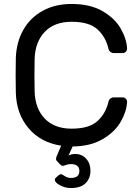

<svg xmlns="http://www.w3.org/2000/svg" viewBox="-20 -730 707 970"><path d="M342 -80Q430 -80 472 -118Q514 -156 528 -216Q530 -226 537.5 -232Q545 -238 554 -238H600Q609 -238 615.5 -231.5Q622 -225 622 -216Q620 -168 590.5 -116Q561 -64 499.5 -27.5Q438 9 347 10L326 56Q339 48 361 48Q394 48 415.5 72Q437 96 437 132Q437 171 412.5 195.5Q388 220 338 220Q309 220 283 206Q257 192 257 178Q257 173 261 169L275 156Q283 150 288 150Q293 150 307 159.5Q321 169 338 169Q381 169 381 134Q381 99 338 99Q325 99 313 103.5Q301 108 297 108Q291 108 284 101L267 83Q263 79 263 73Q263 65 269 53L289 6Q185 -10 124 -82.5Q63 -155 60 -261Q59 -291 59 -350Q59 -409 60 -439Q63 -517 97.5 -578.5Q132 -640 195 -675Q258 -710 342 -710Q435 -710 497.5 -674Q560 -638 590 -585.5Q620 -533 622 -484Q622 -475 615.5 -468.5Q609 -462 600 -462H554Q545 -462 537.5 -468Q530 -474 528 -484Q514 -544 472 -582Q430 -620 342 -620Q255 -620 206.5 -569.5Q158 -519 155 -434Q154 -404 154 -350Q154 -296 155 -266Q158 -181 206.5 -130.5Q255 -80 342 -80Z"/></svg>

Font: Hezaedrus
Style: Regular
Weight: 400
Designer: Hubert & Fischer
Foundry: Hubert & Fischer
Version: Version 1.10;September 3, 2019;FontCreator 11.5.0.2425 64-bi